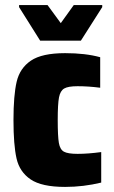

<svg xmlns="http://www.w3.org/2000/svg" viewBox="-20 -727 448 755"><path d="M33 -255Q33 -352 45.5 -405.5Q58 -459 101.5 -488.5Q145 -518 236 -518Q316 -518 374 -502V-382Q328 -388 285 -388Q248 -388 232.5 -379Q217 -370 212 -344Q207 -318 207 -255Q207 -191 211.5 -165Q216 -139 231.5 -130.5Q247 -122 285 -122Q326 -122 378 -129V-9Q308 8 236 8Q144 8 100.5 -21.5Q57 -51 45 -104Q33 -157 33 -255ZM138 -567 55 -699V-707H167L219 -636L270 -707H382V-699L298 -567Z"/></svg>

Font: Saira Semi Condensed ExtraBold
Style: Regular
Weight: 800
Width: 4
Designer: Hector Gatti with collaboration of the Omnibus-Type team
Foundry: Omnibus-Type
Version: Version 1.001; ttfautohint (v1.8)